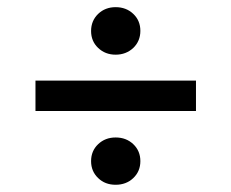

<svg xmlns="http://www.w3.org/2000/svg" viewBox="-20 -575 640 531"><path d="M78.1 -268.1V-352.1H522V-268.1ZM299.8 -194.8Q329.1 -194.8 348.6 -176.3Q368.2 -157.7 368.2 -129.4Q368.2 -101.1 348.6 -82.5Q329.1 -64 299.8 -64Q270.5 -64 251.5 -82.5Q231.9 -101.1 231.9 -129.4Q231.9 -157.7 251.5 -176.3Q271 -194.8 299.8 -194.8ZM251.5 -536.6Q271 -555.2 299.8 -555.2Q329.1 -555.2 348.6 -536.6Q368.2 -518.1 368.2 -489.7Q368.2 -461.4 348.6 -442.4Q328.6 -423.8 299.8 -423.8Q271 -423.8 251.5 -442.4Q231.9 -460.9 231.9 -489.3Q231.9 -517.6 251.5 -536.6Z"/></svg>

Font: SourceCodePro-Semibold
Style: Regular
Weight: 600
Monospace: yes
Designer: Paul D. Hunt
Foundry: Adobe Systems Incorporated
Version: Version 1.009;PS 1.000;hotconv 1.0.70;makeotf.lib2.5.5900